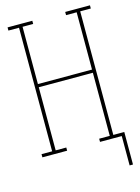

<svg xmlns="http://www.w3.org/2000/svg" viewBox="-133 -809 765 1049"><g transform="rotate(-15 250.0 -284.5)"><path d="M466 166V0H343V-18H403V-375H97V-18H157V0H17V-18H77V-717H17V-735H157V-717H97V-393H403V-717H343V-735H483V-717H423V-18H485V166Z"/></g></svg>

Font: Iosevka Slab Thin
Style: Regular
Weight: 100
Monospace: yes
Designer: Belleve Invis
Foundry: Belleve Invis
Version: Version 11.1.0; ttfautohint (v1.8.3)